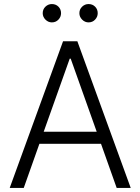

<svg xmlns="http://www.w3.org/2000/svg" viewBox="-20 -932 696 952"><path d="M97.7 0H28.1L292.6 -727.3H363.6L628.2 0H558.6L480.8 -219.1H175.4ZM196.7 -278.8H459.5L330.6 -641H325.6ZM237.2 -821Q219.1 -821 205.4 -834.7Q191.8 -848.4 191.8 -866.5Q191.8 -886 205.4 -899Q219.1 -911.9 237.2 -911.9Q256.7 -911.9 269.7 -899Q282.7 -886 282.7 -866.5Q282.7 -848.4 269.7 -834.7Q256.7 -821 237.2 -821ZM419 -821Q400.9 -821 387.3 -834.7Q373.6 -848.4 373.6 -866.5Q373.6 -886 387.3 -899Q400.9 -911.9 419 -911.9Q438.6 -911.9 451.5 -899Q464.5 -886 464.5 -866.5Q464.5 -848.4 451.5 -834.7Q438.6 -821 419 -821Z"/></svg>

Font: Inter Zeller Light
Style: Regular
Weight: 300
Designer: Rasmus Andersson; Joe Bland
Foundry: zeller
Version: Version 3.015;git-dec3a8cb1